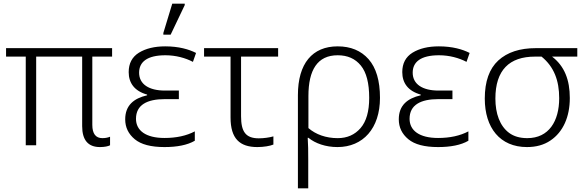

<svg xmlns="http://www.w3.org/2000/svg" viewBox="-20 -796 3218 1052"><path d="M527.8 9.8C553.2 9.8 572.8 5.4 583 0V-46.9C573.7 -43 560.1 -39.1 541 -39.1C504.4 -39.1 485.8 -63.5 485.8 -111.8V-485.8H594.2V-532.2H13.2V-485.8H121.1V0H178.2V-485.8H430.2V-105C430.2 -28.3 462.9 9.8 527.8 9.8Z M915 -606 992.2 -768.1V-775.9H923.8L875 -615.2V-606ZM881.3 9.8C949.2 9.8 1006.8 -1 1047.4 -24.9V-76.2C1002 -52.2 946.3 -40 881.3 -40C778.3 -40 725.1 -81.1 725.1 -145C725.1 -221.2 785.6 -252.9 883.3 -252.9H960V-299.8H883.3C796.9 -299.8 742.2 -334 742.2 -397.9C742.2 -456.5 786.1 -493.2 886.2 -493.2C943.4 -493.2 996.1 -478.5 1037.1 -457L1054.2 -505.9C1015.1 -525.9 959.5 -542 885.3 -542C826.7 -542 778.8 -530.3 741.2 -507.3C703.6 -483.9 685.1 -448.2 685.1 -400.9C685.1 -340.8 717.3 -296.9 786.1 -277.8V-273.9C712.4 -256.8 666 -218.3 666 -142.1C666 -98.1 683.6 -62 718.3 -33.2C752.9 -4.4 807.1 9.8 881.3 9.8Z M1390.1 9.8C1424.8 9.8 1459 3.9 1478 -3.9V-48.8C1456.5 -42.5 1424.8 -38.1 1397.9 -38.1C1325.7 -38.1 1300.8 -75.2 1300.8 -159.2V-485.8H1503.9V-532.2H1098.1V-485.8H1243.2V-151.9C1243.2 -36.1 1293.9 9.8 1390.1 9.8Z M1668.9 235.8V80.1C1668.9 31.7 1668.5 -7.8 1666 -41H1669.9C1707.5 -10.3 1764.2 9.8 1829.1 9.8C1968.8 9.8 2062 -92.3 2062 -259.8C2062 -354 2041 -424.3 1999.5 -471.7C1958 -518.6 1901.4 -542 1830.1 -542C1691.4 -542 1612.3 -448.2 1612.3 -274.9V235.8ZM1830.1 -39.1C1766.1 -39.1 1710.4 -59.1 1669.9 -94.2V-270C1669.9 -412.6 1719.2 -493.2 1830.1 -493.2C1884.3 -493.2 1926.3 -474.6 1957 -437C1987.8 -399.4 2002.9 -340.3 2002.9 -259.8C2002.9 -186 1987.3 -130.9 1955.6 -94.2C1923.8 -57.6 1882.3 -39.1 1830.1 -39.1Z M2380.4 9.8C2448.2 9.8 2505.9 -1 2546.4 -24.9V-76.2C2501 -52.2 2445.3 -40 2380.4 -40C2277.3 -40 2224.1 -81.1 2224.1 -145C2224.1 -221.2 2284.7 -252.9 2382.3 -252.9H2459V-299.8H2382.3C2295.9 -299.8 2241.2 -334 2241.2 -397.9C2241.2 -456.5 2285.2 -493.2 2385.3 -493.2C2442.4 -493.2 2495.1 -478.5 2536.1 -457L2553.2 -505.9C2514.2 -525.9 2458.5 -542 2384.3 -542C2325.7 -542 2277.8 -530.3 2240.2 -507.3C2202.6 -483.9 2184.1 -448.2 2184.1 -400.9C2184.1 -340.8 2216.3 -296.9 2285.2 -277.8V-273.9C2211.4 -256.8 2165 -218.3 2165 -142.1C2165 -98.1 2182.6 -62 2217.3 -33.2C2252 -4.4 2306.2 9.8 2380.4 9.8Z M2867.2 9.8C2917.5 9.8 2960.4 -2 2995.6 -25.9C3065.9 -72.8 3102.1 -156.7 3102.1 -258.8C3102.1 -357.9 3073.2 -433.6 3004.9 -485.8H3143.1V-532.2H2916C2828.1 -532.2 2759.8 -509.8 2710.4 -464.8C2661.1 -419.4 2636.2 -350.1 2636.2 -255.9C2636.2 -95.7 2719.7 9.8 2867.2 9.8ZM2869.1 -39.1C2828.6 -39.1 2795.4 -48.8 2769.5 -67.9C2718.3 -106 2694.3 -174.3 2694.3 -255.9C2694.3 -412.1 2771 -485.8 2911.1 -485.8H2947.3C3016.1 -429.7 3043.9 -354 3043.9 -257.8C3043.9 -132.3 2987.3 -39.1 2869.1 -39.1Z"/></svg>

Font: Noto Reveo Sans
Style: Regular
Weight: 300
Designer: Monotype Design Team
Foundry: Monotype Imaging Inc.
Version: Version 2.007